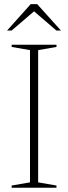

<svg xmlns="http://www.w3.org/2000/svg" viewBox="-20 -886 322 906"><path d="M246.5 -10.5V0H35V-10.5L121.5 -25.5V-649.5L35 -664.5V-675H246.5V-664.5L160 -649.5V-25.5ZM131 -841H150.5L35 -742H13.5L125 -866.5H155.5L267.5 -742H246Z"/></svg>

Font: Newsreader 24pt ExtraLight
Style: Regular
Weight: 250
Designer: Hugues Gentile
Foundry: Production Type
Version: Version 1.003